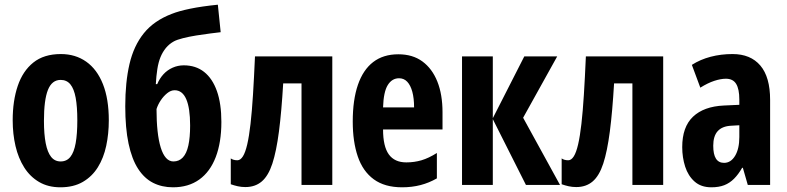

<svg xmlns="http://www.w3.org/2000/svg" viewBox="-20 -787 3349 817"><path d="M443 -275Q443 -218 432 -166.5Q421 -115 396.5 -75.5Q372 -36 332.5 -13Q293 10 237 10Q185 10 146.5 -12.5Q108 -35 83 -74.5Q58 -114 46 -165.5Q34 -217 34 -275Q34 -358 55.5 -421.5Q77 -485 122 -521Q167 -557 239 -557Q301 -557 347 -524.5Q393 -492 418 -429Q443 -366 443 -275ZM167 -273Q167 -216 174.5 -177.5Q182 -139 197.5 -119.5Q213 -100 238 -100Q264 -100 279.5 -119.5Q295 -139 302 -178Q309 -217 309 -275Q309 -333 302 -371Q295 -409 279.5 -428Q264 -447 238 -447Q201 -447 184 -404.5Q167 -362 167 -273Z M513 -335Q513 -437 531 -514.5Q549 -592 592 -645.5Q635 -699 711 -728Q741 -740 789.5 -750Q838 -760 907 -767L919 -650Q902 -648 874 -644.5Q846 -641 815 -636Q784 -631 758.5 -624.5Q733 -618 720 -611Q700 -600 686 -583Q672 -566 663 -544Q654 -522 649.5 -493Q645 -464 643 -429H649Q659 -453 675.5 -471Q692 -489 714.5 -499Q737 -509 762 -509Q813 -509 848.5 -481Q884 -453 903 -399.5Q922 -346 922 -268Q922 -181 898 -118.5Q874 -56 828 -23Q782 10 716 10Q669 10 631.5 -9Q594 -28 567.5 -69Q541 -110 527 -176Q513 -242 513 -335ZM718 -100Q742 -100 758 -117Q774 -134 781.5 -168Q789 -202 789 -253Q789 -327 772.5 -365Q756 -403 723 -403Q707 -403 691.5 -390.5Q676 -378 664 -360Q652 -342 646 -323Q646 -271 650.5 -229.5Q655 -188 664 -159Q673 -130 686.5 -115Q700 -100 718 -100Z M1394 0H1263V-432H1185Q1178 -312 1167 -227.5Q1156 -143 1139 -91Q1122 -39 1094 -15Q1066 9 1024 9Q1007 9 991.5 5.5Q976 2 962 -3V-113Q967 -109 974.5 -107Q982 -105 990 -105Q1003 -105 1013.5 -121.5Q1024 -138 1032 -172.5Q1040 -207 1046 -259.5Q1052 -312 1056.5 -383.5Q1061 -455 1065 -547H1394Z M1675 -556Q1736 -556 1777.5 -525.5Q1819 -495 1841 -440Q1863 -385 1863 -309V-236H1610Q1610 -164 1634.5 -130Q1659 -96 1709 -96Q1743 -96 1773.5 -105Q1804 -114 1839 -136V-28Q1806 -9 1769.5 0.5Q1733 10 1691 10Q1617 10 1570.5 -24Q1524 -58 1502.5 -121Q1481 -184 1481 -270Q1481 -362 1503 -426Q1525 -490 1568 -523Q1611 -556 1675 -556ZM1678 -454Q1648 -454 1630 -425Q1612 -396 1610 -330H1742Q1742 -369 1734.5 -396.5Q1727 -424 1713 -439Q1699 -454 1678 -454Z M2211 -547H2351L2206 -286L2363 0H2218L2077 -280V0H1946V-547H2077V-284Z M2802 0H2671V-432H2593Q2586 -312 2575 -227.5Q2564 -143 2547 -91Q2530 -39 2502 -15Q2474 9 2432 9Q2415 9 2399.5 5.5Q2384 2 2370 -3V-113Q2375 -109 2382.5 -107Q2390 -105 2398 -105Q2411 -105 2421.5 -121.5Q2432 -138 2440 -172.5Q2448 -207 2454 -259.5Q2460 -312 2464.5 -383.5Q2469 -455 2473 -547H2802Z M3097 -557Q3174 -557 3215.5 -508Q3257 -459 3257 -362V0H3162L3141 -73H3138Q3122 -45 3103.5 -26.5Q3085 -8 3062 1Q3039 10 3007 10Q2963 10 2935.5 -14.5Q2908 -39 2895.5 -78Q2883 -117 2883 -161Q2883 -247 2929 -290.5Q2975 -334 3060 -338L3126 -341V-363Q3126 -408 3112.5 -430Q3099 -452 3069 -452Q3047 -452 3019.5 -443Q2992 -434 2960 -414L2924 -511Q2960 -534 3004 -545.5Q3048 -557 3097 -557ZM3091 -252Q3053 -250 3034 -229Q3015 -208 3015 -167Q3015 -130 3026.5 -112Q3038 -94 3061 -94Q3090 -94 3108 -124Q3126 -154 3126 -204V-254Z"/></svg>

Font: Noto Sans Display ExtraCondensed
Style: Bold
Weight: 700
Width: 2
Designer: Monotype Design Team
Foundry: Monotype Imaging Inc.
Version: Version 2.003